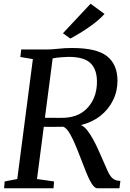

<svg xmlns="http://www.w3.org/2000/svg" viewBox="-20 -1008 695 1028"><path d="M2 0 5 -36.5 72.5 -49.5 156 -691.5 89 -703 93.5 -743H222Q259 -743 291.5 -747Q324 -751 366 -751Q497 -751 552.5 -707.5Q608 -664 609 -578Q609.5 -521 585.5 -471.8Q561.5 -422.5 517.5 -387.8Q473.5 -353 413.5 -338.5Q431 -331 447.2 -310.2Q463.5 -289.5 478 -263Q492.5 -236.5 503.8 -211.2Q515 -186 522.5 -169.5Q543.5 -120.5 556.5 -92.2Q569.5 -64 584.2 -52Q599 -40 624.5 -39.5L619.5 0H500.5Q486.5 0 470 -26.2Q453.5 -52.5 431.5 -111Q412.5 -160 393.2 -208.8Q374 -257.5 354.5 -291.5Q335 -325.5 317 -329.5Q313.5 -329 295.5 -329Q277.5 -329 254.8 -328.8Q232 -328.5 214.5 -329L178 -49.5L269.5 -36.5L266.5 0ZM347 -703.5Q335 -703.5 308.5 -701.5Q282 -699.5 262 -695.5L220.5 -377.5Q237.5 -377.5 260.5 -377.2Q283.5 -377 302.5 -377Q321.5 -377 327 -377.5Q409 -382 455 -437.8Q501 -493.5 499 -577Q497.5 -639.5 462.8 -671.5Q428 -703.5 347 -703.5ZM317 -830 465 -988 539.5 -933.5Q516.5 -907.5 483.8 -882.5Q451 -857.5 417 -836.5Q383 -815.5 356.5 -801.5Z"/></svg>

Font: Merriweather Text Regular
Style: Italic
Weight: 400
Italic angle: -7.8°
Designer: Eben Sorkin
Foundry: Eben Sorkin
Version: Version 2.100; ttfautohint (v1.7.19-72a1) -l 8 -r 50 -G 200 